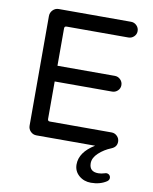

<svg xmlns="http://www.w3.org/2000/svg" viewBox="-95 -754 813 1023"><g transform="rotate(10 311.5 -242.0)"><path d="M449.2 96.7Q449.2 142.6 498 142.6Q513.7 142.6 532.2 136.7L535.2 135.7L541 134.8Q550.8 134.8 557.1 141.1Q563.5 147.5 563.5 157.2Q563.5 168 552.7 175.8Q517.6 199.2 467.8 199.2Q429.7 199.2 402.8 175.8Q376 152.3 376 116.2Q376 49.8 456.1 1H138.7Q120.1 1 106.9 -12.2Q93.8 -25.4 93.8 -43.9V-636.7Q93.8 -655.3 106.9 -668.9Q120.1 -682.6 138.7 -682.6H530.3Q547.9 -682.6 560.5 -669.9Q573.2 -657.2 573.2 -639.6Q573.2 -622.1 560.5 -609.9Q547.9 -597.7 530.3 -597.7H196.3Q184.6 -597.7 184.6 -585.9V-383.8H495.1Q512.7 -383.8 525.4 -371.1Q538.1 -358.4 538.1 -340.8Q538.1 -323.2 525.4 -311Q512.7 -298.8 495.1 -298.8H184.6V-95.7Q184.6 -84 196.3 -84H530.3Q547.9 -84 560.5 -71.3Q573.2 -58.6 573.2 -41Q573.2 -12.7 544.9 -1Q505.9 14.6 477.5 41Q449.2 67.4 449.2 96.7Z"/></g></svg>

Font: jf-openhuninn-1.1
Style: Regular
Weight: 400
Designer: [Kosugi Maru]
      Designed by Motoya company      

      [Varela Round]
      Joe Prince(Latin component); Avraham Co
Foundry: justfont CO.,LTD.
Version: 1.1